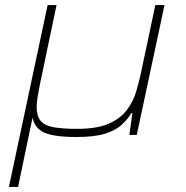

<svg xmlns="http://www.w3.org/2000/svg" viewBox="-20 -530 730 754"><path d="M15 204 167 -510H202L136 -195Q131 -169 127.5 -148Q124 -127 124 -110Q124 -74 139.5 -55.5Q155 -37 190 -30.5Q225 -24 283 -24Q360 -24 406 -44Q452 -64 477 -96.5Q502 -129 514 -168Q526 -207 534 -246L590 -510H626L517 0H488L500 -86H496Q481 -61 457.5 -39.5Q434 -18 392.5 -5Q351 8 280 8Q191 8 152.5 -10Q114 -28 107 -73L112 -88L51 204Z"/></svg>

Font: Saira Expanded Thin
Style: Italic
Weight: 250
Width: 7
Italic angle: -12°
Designer: Hector Gatti with collaboration of the Omnibus-Type team
Foundry: Omnibus-Type
Version: Version 1.101